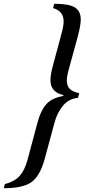

<svg xmlns="http://www.w3.org/2000/svg" viewBox="-105 -850 461 1020"><path d="M94 -198Q111 -263 141 -296.5Q171 -330 231 -340L232 -345Q163 -360 163 -424Q163 -454 176 -501L224 -680Q233 -713 233 -737Q233 -791 177 -807L183 -830Q260 -830 292 -811Q324 -792 324 -746Q324 -717 309 -659L261 -484Q250 -445 250 -422Q250 -394 265.5 -378Q281 -362 316 -355L309 -330Q261 -326 230 -289Q199 -252 185 -200L132 -4Q107 86 61.5 118Q16 150 -85 150L-79 128Q-27 114 -0.5 84.5Q26 55 41 0Z"/></svg>

Font: Libre Baskerville
Style: Italic
Weight: 400
Italic angle: -15°
Designer: Pablo Impallari, Rodrigo Fuenzalida
Foundry: Pablo Impallari, Rodrigo Fuenzalida
Version: Version 1.051;Glyphs 3.2.3 (3260)